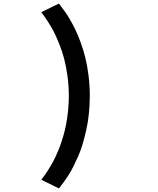

<svg xmlns="http://www.w3.org/2000/svg" viewBox="-20 -834 890 1081"><path d="M312 227 212.5 178Q212.5 177.5 218.8 169.5Q225 161.5 232 152Q239 142.5 249.8 125.5Q260.5 108.5 271 90.2Q281.5 72 293.5 46.5Q305.5 21 315.8 -5.8Q326 -32.5 335.8 -66Q345.5 -99.5 352.2 -134.2Q359 -169 363.2 -210.2Q367.5 -251.5 367.5 -294Q367.5 -351 359.8 -406.8Q352 -462.5 340.8 -504.8Q329.5 -547 312.8 -588.5Q296 -630 282.5 -656.2Q269 -682.5 252.2 -708.5Q235.5 -734.5 228.5 -743.8Q221.5 -753 214 -762.5Q212.5 -764.5 212 -765L311.5 -814Q312 -813.5 323.8 -798Q335.5 -782.5 346.2 -767.8Q357 -753 374 -724Q391 -695 405 -665.8Q419 -636.5 434.5 -594Q450 -551.5 460.8 -507.8Q471.5 -464 478.5 -408Q485.5 -352 485.5 -294Q485.5 -242 480.2 -192Q475 -142 465.2 -100Q455.5 -58 444.5 -20.8Q433.5 16.5 418.8 48.8Q404 81 391.8 106Q379.5 131 364.5 153.8Q349.5 176.5 341 188.5Q332.5 200.5 322 214Z"/></svg>

Font: League Mono Wide Medium
Style: Regular
Weight: 500
Width: 8
Designer: Tyler Finck
Foundry: The League of Moveable Type / Tyler Finck
Version: Version 2.210